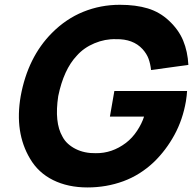

<svg xmlns="http://www.w3.org/2000/svg" viewBox="-20 -786 832 821"><path d="M775 -353Q761.5 -274.5 725.8 -209Q690 -143.5 638.5 -93.5Q579.5 -37.5 507.2 -11Q435 15.5 354 15.5Q270.5 15.5 207 -16Q143.5 -47.5 108.5 -107.5Q41.5 -219.5 68.5 -375Q99 -541.5 202 -645Q262 -705.5 336 -735.5Q410 -765.5 492.5 -765.5Q561 -765.5 612 -750Q663 -734.5 702 -698Q744 -659 763.2 -612.5Q782.5 -566 785.5 -508.5L626 -486.5Q623 -513.5 615.2 -534.8Q607.5 -556 589.5 -576Q549 -620 476 -618.5Q429.5 -620 384 -601Q338.5 -582 308.5 -548Q252.5 -489 229 -375Q212 -262.5 247 -202Q256 -184.5 270.8 -171.2Q285.5 -158 304 -148.8Q322.5 -139.5 344.2 -135Q366 -130.5 389.5 -131Q459 -130 518.5 -175Q546 -196 566.2 -226.8Q586.5 -257.5 596 -287.5H450L469 -397H780Q779.5 -387.5 778.2 -376.5Q777 -365.5 775 -353Z"/></svg>

Font: Russisch Sans ExtraBold
Style: Italic
Weight: 800
Width: 4
Italic angle: -10°
Designer: Michael Sharanda (font) & Cristiano Sobral (main changes)
Foundry: Michael Sharanda
Version: Version 2.00;September 8, 2020;FontCreator 13.0.0.2681 64-bi